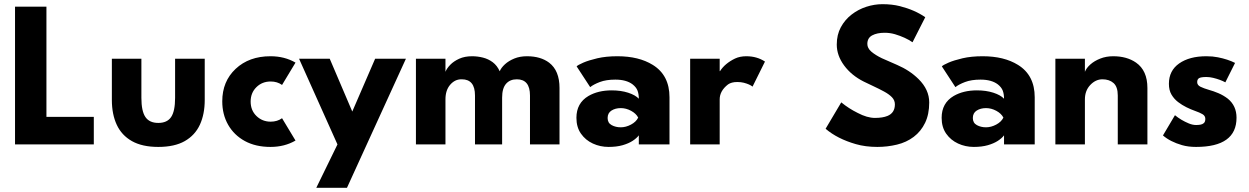

<svg xmlns="http://www.w3.org/2000/svg" viewBox="-20 -692 5984 920"><path d="M429.5 0H52V-660H202.5V-132H429.5Z M738.5 12Q661.5 12 612.2 -15.8Q563 -43.5 539.5 -94Q516 -144.5 516 -213V-410.5H657.5V-223Q657.5 -159.5 676.8 -131.2Q696 -103 738.5 -103Q781 -103 800 -131.2Q819 -159.5 819 -223V-410.5H961V-213Q961 -145 937.8 -94.5Q914.5 -44 865.5 -16Q816.5 12 738.5 12Z M1276 12Q1205 12 1153.2 -16.2Q1101.5 -44.5 1073.2 -94Q1045 -143.5 1045 -206.5Q1045 -302 1109.2 -362.2Q1173.5 -422.5 1276 -422.5Q1343.5 -422.5 1396 -392L1331.5 -285Q1308.5 -301.5 1277 -301.5Q1236 -301.5 1208.5 -274.2Q1181 -247 1181 -205.5Q1181 -163 1209 -136Q1237 -109 1277 -109Q1308.5 -109 1331.5 -125.5L1396 -18.5Q1343.5 12 1276 12Z M1642.5 208H1495.5L1597 0L1413 -410.5H1560L1668 -157.5L1777.5 -410.5H1925Z M2661 0H2519.5V-234.5Q2519.5 -312 2456.5 -312Q2423.5 -312 2404.8 -290.5Q2386 -269 2386 -224V0H2256V-234.5Q2256 -312 2193 -312H2190.5Q2159.5 -312 2137 -285.8Q2114.5 -259.5 2114.5 -216V0H1973V-410.5H2114.5V-348Q2121 -364.5 2137.5 -381.5Q2154 -398.5 2180.2 -410.5Q2206.5 -422.5 2242 -422.5Q2268.5 -422.5 2294.2 -416Q2320 -409.5 2341 -393.8Q2362 -378 2374.5 -350.5Q2381.5 -367.5 2399.5 -384Q2417.5 -400.5 2444.2 -411.5Q2471 -422.5 2505 -422.5Q2570.5 -422.5 2611.5 -391.5Q2661 -353.5 2661 -270.5Z M2896 12Q2856 12 2820.8 -4.2Q2785.5 -20.5 2763.8 -51.5Q2742 -82.5 2742 -127.5Q2742 -198 2799.5 -232Q2846 -259 2911 -259Q2955 -259 2989.8 -247.8Q3024.5 -236.5 3041 -219Q3041 -241.5 3034.8 -257.8Q3028.5 -274 3011.5 -287.5Q2981.5 -310.5 2928.5 -310.5Q2884.5 -310.5 2854.2 -299Q2824 -287.5 2808 -274.5L2743 -374Q2749 -380.5 2774.8 -391.8Q2800.5 -403 2842.2 -412.8Q2884 -422.5 2938.5 -422.5Q3041 -422.5 3108 -381Q3188 -331.5 3188 -226V0H3041V-43.5Q3031 -30 3011.5 -17.2Q2992 -4.5 2963.2 3.8Q2934.5 12 2896 12ZM2954.5 -82Q2979 -82 3003.5 -95Q3028 -108 3038 -128.5Q3028 -148 3004 -161Q2980 -174 2954.5 -174Q2928.5 -174 2910 -162.2Q2891.5 -150.5 2891.5 -126.5Q2891.5 -103 2910.8 -92.5Q2930 -82 2954.5 -82Z M3428.5 0H3287V-410.5H3428.5V-351H3430Q3453.5 -388 3502 -411.5Q3525.5 -422.5 3556 -422.5Q3607 -422.5 3645.5 -397L3586 -277Q3572.5 -288 3544 -295.5Q3530.5 -299 3512.5 -299Q3485 -299 3468.5 -287.5Q3428.5 -256.5 3428.5 -216Z M4184 12Q4127 12 4080.5 -1.5Q3992 -27 3936 -75L4011 -201.5Q4047 -172 4089.5 -151Q4135 -127 4172.5 -127Q4209.5 -127 4232.5 -136.5Q4268 -151 4268 -192Q4268 -211.5 4254 -226Q4240 -240.5 4216.5 -253.2Q4193 -266 4164 -279.5Q4142 -289.5 4119 -301Q4060 -330.5 4024.8 -378.2Q3989.5 -426 3989.5 -478.5Q3989.5 -525.5 4009 -561.5Q4028.5 -597.5 4060.5 -622.2Q4092.5 -647 4131.2 -659.5Q4170 -672 4208.5 -672Q4254.5 -672 4292 -662.5Q4363 -644.5 4413.5 -609.5L4352.5 -489.5Q4318.5 -513 4268.5 -528Q4244.5 -535 4219 -535Q4182.5 -535 4159.2 -522.5Q4136 -510 4136 -481.5Q4136 -461 4155.2 -444.5Q4174.5 -428 4205.5 -413Q4230 -401.5 4278.5 -381Q4339 -355 4381.5 -313Q4432.5 -262.5 4432.5 -201Q4432.5 -144.5 4412.8 -103.5Q4393 -62.5 4358.2 -36.2Q4323.5 -10 4277.8 1Q4232 12 4184 12Z M4646 12Q4606 12 4570.8 -4.2Q4535.5 -20.5 4513.8 -51.5Q4492 -82.5 4492 -127.5Q4492 -198 4549.5 -232Q4596 -259 4661 -259Q4705 -259 4739.8 -247.8Q4774.5 -236.5 4791 -219Q4791 -241.5 4784.8 -257.8Q4778.5 -274 4761.5 -287.5Q4731.5 -310.5 4678.5 -310.5Q4634.5 -310.5 4604.2 -299Q4574 -287.5 4558 -274.5L4493 -374Q4499 -380.5 4524.8 -391.8Q4550.5 -403 4592.2 -412.8Q4634 -422.5 4688.5 -422.5Q4791 -422.5 4858 -381Q4938 -331.5 4938 -226V0H4791V-43.5Q4781 -30 4761.5 -17.2Q4742 -4.5 4713.2 3.8Q4684.5 12 4646 12ZM4704.5 -82Q4729 -82 4753.5 -95Q4778 -108 4788 -128.5Q4778 -148 4754 -161Q4730 -174 4704.5 -174Q4678.5 -174 4660 -162.2Q4641.5 -150.5 4641.5 -126.5Q4641.5 -103 4660.8 -92.5Q4680 -82 4704.5 -82Z M5478 0H5336V-234.5Q5336 -276 5315.8 -294Q5295.5 -312 5262.5 -312Q5230 -312 5204.2 -284.8Q5178.5 -257.5 5178.5 -216V0H5037V-410.5H5178.5V-348Q5185.5 -366 5204.5 -383Q5223.5 -400 5251.8 -411.2Q5280 -422.5 5314 -422.5Q5379.5 -422.5 5423.5 -392Q5478 -354 5478 -270.5Z M5711 12Q5673.5 12 5644 3.5Q5587 -13 5552.5 -43L5610 -140Q5639 -116 5676.5 -100.5Q5694.5 -93 5711.5 -93Q5721 -93 5731.2 -94.5Q5741.5 -96 5748.5 -102.2Q5755.5 -108.5 5755.5 -122.5Q5755.5 -137 5741.8 -145Q5728 -153 5707.2 -160.2Q5686.5 -167.5 5665.2 -178Q5644 -188.5 5625 -203Q5606 -217.5 5593.5 -238.5Q5581 -259.5 5581 -290.5Q5581 -353.5 5630.2 -388Q5679.5 -422.5 5760.5 -422.5Q5791 -422.5 5815.5 -417.5Q5863.5 -408 5898 -390.5L5851.5 -297.5Q5827.5 -310.5 5793 -319Q5776.5 -323 5760.5 -323Q5735.5 -323 5726 -317.8Q5716.5 -312.5 5716.5 -298.5Q5716.5 -284 5732.5 -276.2Q5748.5 -268.5 5772.5 -261.5Q5794.5 -255.5 5818.2 -245.5Q5842 -235.5 5863.5 -219Q5905 -185 5905 -128Q5905 12 5711 12Z"/></svg>

Font: Lucymar Sans
Style: Bold
Weight: 700
Foundry: The League of Moveable Type (original font) / Main changes by Cristiano Sobral with portions from Mirco Monsees
Version: Version 2.001;August 30, 2020;FontCreator 13.0.0.2681 64-bit